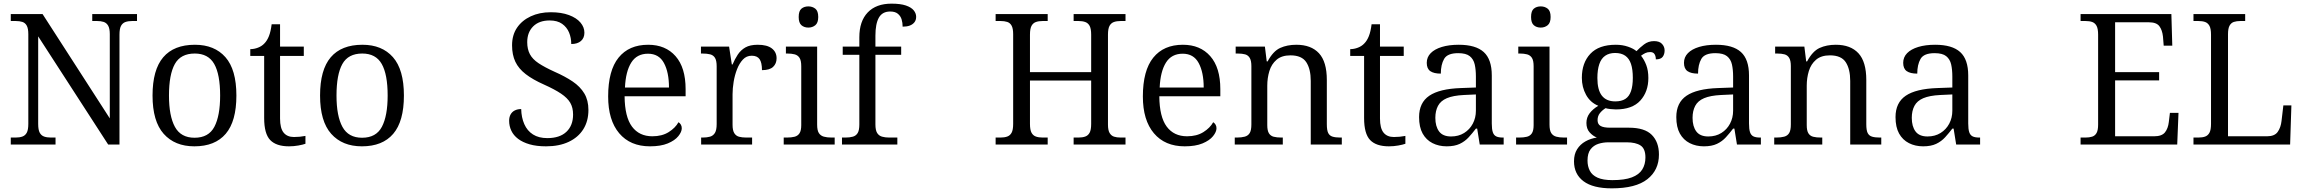

<svg xmlns="http://www.w3.org/2000/svg" viewBox="-20 -791 12606 1051"><path d="M39 0V-38H65Q87 -38 102.5 -43.5Q118 -49 126.5 -64.5Q135 -80 135 -113V-604Q135 -635 126.5 -650.5Q118 -666 102.5 -671Q87 -676 65 -676H39V-714H213L581 -143V-604Q581 -635 572 -650.5Q563 -666 547.5 -671Q532 -676 511 -676H485V-714H730V-676H704Q682 -676 666.5 -670.5Q651 -665 642.5 -649.5Q634 -634 634 -601V0H572L189 -592V-113Q189 -80 197.5 -64.5Q206 -49 221.5 -43.5Q237 -38 259 -38H284V0Z M1044 10Q937 10 876 -58.5Q815 -127 815 -268Q815 -409 873.5 -477.5Q932 -546 1047 -546Q1154 -546 1214 -478Q1274 -410 1274 -268Q1274 -127 1215.5 -58.5Q1157 10 1044 10ZM1045 -37Q1122 -37 1153.5 -97Q1185 -157 1185 -268Q1185 -384 1152.5 -441Q1120 -498 1046 -498Q969 -498 937 -440.5Q905 -383 905 -268Q905 -156 937.5 -96.5Q970 -37 1045 -37Z M1562 10Q1492 10 1459 -24.5Q1426 -59 1426 -145V-485H1350V-522Q1371 -522 1392 -530Q1413 -538 1427 -553Q1442 -568 1452 -593Q1462 -618 1467 -658H1513V-536H1643V-485H1513V-142Q1513 -89 1532.5 -65Q1552 -41 1589 -41Q1606 -41 1621 -42.5Q1636 -44 1652 -47V-4Q1638 1 1613 5.5Q1588 10 1562 10Z M1961 10Q1854 10 1793 -58.5Q1732 -127 1732 -268Q1732 -409 1790.5 -477.5Q1849 -546 1964 -546Q2071 -546 2131 -478Q2191 -410 2191 -268Q2191 -127 2132.5 -58.5Q2074 10 1961 10ZM1962 -37Q2039 -37 2070.5 -97Q2102 -157 2102 -268Q2102 -384 2069.5 -441Q2037 -498 1963 -498Q1886 -498 1854 -440.5Q1822 -383 1822 -268Q1822 -156 1854.5 -96.5Q1887 -37 1962 -37Z M2969 10Q2917 10 2879 -1Q2841 -12 2816 -31Q2791 -50 2779 -75.5Q2767 -101 2767 -130Q2767 -150 2775 -164.5Q2783 -179 2798 -186.5Q2813 -194 2833 -194Q2834 -148 2850 -111.5Q2866 -75 2897.5 -55Q2929 -35 2976 -35Q3044 -35 3080.5 -69.5Q3117 -104 3117 -164Q3117 -202 3101.5 -228.5Q3086 -255 3051 -278.5Q3016 -302 2958 -328Q2897 -355 2858 -385Q2819 -415 2801 -453Q2783 -491 2783 -543Q2783 -599 2810 -639Q2837 -679 2885 -701.5Q2933 -724 2995 -724Q3053 -724 3094.5 -708.5Q3136 -693 3157.5 -667.5Q3179 -642 3179 -612Q3179 -583 3160 -566.5Q3141 -550 3107 -550Q3107 -584 3095 -613Q3083 -642 3057 -660.5Q3031 -679 2989 -679Q2931 -679 2898.5 -646.5Q2866 -614 2866 -560Q2866 -522 2880.5 -494.5Q2895 -467 2928 -445Q2961 -423 3016 -398Q3073 -373 3114.5 -345Q3156 -317 3178.5 -279.5Q3201 -242 3201 -189Q3201 -128 3173 -83.5Q3145 -39 3093 -14.5Q3041 10 2969 10Z M3538 10Q3430 10 3369.5 -61.5Q3309 -133 3309 -263Q3309 -405 3366 -475.5Q3423 -546 3528 -546Q3623 -546 3678 -483.5Q3733 -421 3733 -303V-264H3399Q3400 -151 3439.5 -98Q3479 -45 3551 -45Q3604 -45 3640.5 -68Q3677 -91 3694 -122Q3701 -118 3706.5 -109.5Q3712 -101 3712 -89Q3712 -69 3693 -45.5Q3674 -22 3635.5 -6Q3597 10 3538 10ZM3642 -312Q3642 -395 3614.5 -446Q3587 -497 3527 -497Q3466 -497 3435.5 -448.5Q3405 -400 3401 -312Z M3818 0V-38H3826Q3850 -38 3867 -43Q3884 -48 3893.5 -63.5Q3903 -79 3903 -112V-428Q3903 -459 3894 -474Q3885 -489 3867.5 -493.5Q3850 -498 3824 -498H3817V-536H3971L3986 -438H3990Q4002 -467 4018.5 -492Q4035 -517 4060.5 -531.5Q4086 -546 4128 -546Q4179 -546 4205 -526Q4231 -506 4231 -472Q4231 -443 4212 -425Q4193 -407 4151 -407Q4151 -448 4138 -467Q4125 -486 4095 -486Q4066 -486 4046.5 -465Q4027 -444 4014.5 -412Q4002 -380 3996 -343.5Q3990 -307 3990 -275V-108Q3990 -77 3999.5 -62Q4009 -47 4025.5 -42.5Q4042 -38 4066 -38H4097V0Z M4270 0V-38H4287Q4312 -38 4329.5 -42.5Q4347 -47 4356.5 -61.5Q4366 -76 4366 -106V-428Q4366 -460 4356.5 -474.5Q4347 -489 4330 -493.5Q4313 -498 4290 -498H4282V-536H4453V-109Q4453 -77 4462.5 -62.5Q4472 -48 4489.5 -43Q4507 -38 4532 -38H4549V0ZM4405 -640Q4382 -640 4367 -653Q4352 -666 4352 -698Q4352 -731 4367 -743.5Q4382 -756 4405 -756Q4427 -756 4443 -743.5Q4459 -731 4459 -698Q4459 -666 4443 -653Q4427 -640 4405 -640Z M4589 0V-38H4608Q4632 -38 4649 -43Q4666 -48 4675 -63Q4684 -78 4684 -110V-491H4593V-536H4684V-587Q4684 -675 4730 -723Q4776 -771 4860 -771Q4909 -771 4938.5 -761Q4968 -751 4981.5 -734.5Q4995 -718 4995 -699Q4995 -681 4985.5 -669Q4976 -657 4960 -651Q4944 -645 4921 -645Q4921 -666 4915.5 -684.5Q4910 -703 4895 -715.5Q4880 -728 4853 -728Q4810 -728 4791 -694.5Q4772 -661 4772 -596V-536H4913V-491H4772V-110Q4772 -78 4781.5 -63Q4791 -48 4808 -43Q4825 -38 4848 -38H4892V0Z M5430 0V-38H5456Q5478 -38 5493.5 -43.5Q5509 -49 5517.5 -64.5Q5526 -80 5526 -113V-604Q5526 -635 5517.5 -650.5Q5509 -666 5493.5 -671Q5478 -676 5456 -676H5430V-714H5715V-676H5688Q5666 -676 5650.5 -670.5Q5635 -665 5626.5 -649.5Q5618 -634 5618 -601V-396H5953V-601Q5953 -634 5944.5 -649.5Q5936 -665 5920.5 -670.5Q5905 -676 5883 -676H5857V-714H6141V-676H6115Q6093 -676 6077.5 -670.5Q6062 -665 6053.5 -649.5Q6045 -634 6045 -601V-109Q6045 -78 6054 -63Q6063 -48 6078 -43Q6093 -38 6115 -38H6141V0H5857V-38H5883Q5905 -38 5920.5 -43.5Q5936 -49 5944.5 -64.5Q5953 -80 5953 -113V-350H5618V-113Q5618 -80 5626.5 -64.5Q5635 -49 5650.5 -43.5Q5666 -38 5688 -38H5715V0Z M6465 10Q6357 10 6296.5 -61.5Q6236 -133 6236 -263Q6236 -405 6293 -475.5Q6350 -546 6455 -546Q6550 -546 6605 -483.5Q6660 -421 6660 -303V-264H6326Q6327 -151 6366.5 -98Q6406 -45 6478 -45Q6531 -45 6567.5 -68Q6604 -91 6621 -122Q6628 -118 6633.5 -109.5Q6639 -101 6639 -89Q6639 -69 6620 -45.5Q6601 -22 6562.5 -6Q6524 10 6465 10ZM6569 -312Q6569 -395 6541.5 -446Q6514 -497 6454 -497Q6393 -497 6362.5 -448.5Q6332 -400 6328 -312Z M6739 0V-38H6750Q6776 -38 6794 -43Q6812 -48 6821 -63Q6830 -78 6830 -110V-429Q6830 -459 6821 -474Q6812 -489 6795.5 -493.5Q6779 -498 6755 -498H6744V-536H6904L6914 -455H6919Q6949 -511 6987.5 -528.5Q7026 -546 7076 -546Q7157 -546 7200 -499.5Q7243 -453 7243 -353V-111Q7243 -78 7250.5 -63Q7258 -48 7274.5 -43Q7291 -38 7317 -38H7325V0H7155V-348Q7155 -413 7130.5 -450.5Q7106 -488 7044 -488Q6996 -488 6968 -464Q6940 -440 6928.5 -402Q6917 -364 6917 -322V-106Q6917 -76 6926 -61.5Q6935 -47 6952 -42.5Q6969 -38 6995 -38H7002V0Z M7583 10Q7513 10 7480 -24.5Q7447 -59 7447 -145V-485H7371V-522Q7392 -522 7413 -530Q7434 -538 7448 -553Q7463 -568 7473 -593Q7483 -618 7488 -658H7534V-536H7664V-485H7534V-142Q7534 -89 7553.5 -65Q7573 -41 7610 -41Q7627 -41 7642 -42.5Q7657 -44 7673 -47V-4Q7659 1 7634 5.5Q7609 10 7583 10Z M7899 10Q7856 10 7821.5 -7.5Q7787 -25 7767.5 -60Q7748 -95 7748 -150Q7748 -229 7804 -267Q7860 -305 7977 -309L8059 -312V-372Q8059 -410 8052.5 -438.5Q8046 -467 8025.5 -483.5Q8005 -500 7962 -500Q7903 -500 7885 -468.5Q7867 -437 7867 -388Q7829 -388 7809.5 -401.5Q7790 -415 7790 -447Q7790 -478 7811.5 -500Q7833 -522 7872.5 -534Q7912 -546 7965 -546Q8058 -546 8102 -506Q8146 -466 8146 -378V-115Q8146 -84 8151.5 -67.5Q8157 -51 8170 -44.5Q8183 -38 8207 -38H8211V0H8080L8066 -87H8059Q8040 -62 8019.5 -39.5Q7999 -17 7970.5 -3.5Q7942 10 7899 10ZM7923 -44Q7964 -44 7994.5 -63Q8025 -82 8042 -114Q8059 -146 8059 -185V-274L7993 -271Q7934 -268 7900 -253.5Q7866 -239 7851.5 -211.5Q7837 -184 7837 -146Q7837 -99 7857.5 -71.5Q7878 -44 7923 -44Z M8279 0V-38H8296Q8321 -38 8338.5 -42.5Q8356 -47 8365.5 -61.5Q8375 -76 8375 -106V-428Q8375 -460 8365.5 -474.5Q8356 -489 8339 -493.5Q8322 -498 8299 -498H8291V-536H8462V-109Q8462 -77 8471.5 -62.5Q8481 -48 8498.5 -43Q8516 -38 8541 -38H8558V0ZM8414 -640Q8391 -640 8376 -653Q8361 -666 8361 -698Q8361 -731 8376 -743.5Q8391 -756 8414 -756Q8436 -756 8452 -743.5Q8468 -731 8468 -698Q8468 -666 8452 -653Q8436 -640 8414 -640Z M8803 240Q8700 240 8648 201Q8596 162 8596 92Q8596 53 8613 26Q8630 -1 8658.5 -17Q8687 -33 8721 -38Q8699 -47 8681.5 -66.5Q8664 -86 8664 -118Q8664 -148 8681.5 -171Q8699 -194 8729 -212Q8685 -230 8662 -272Q8639 -314 8639 -365Q8639 -447 8685.5 -496.5Q8732 -546 8825 -546Q8861 -546 8891.5 -535.5Q8922 -525 8938 -511Q8955 -529 8979 -547.5Q9003 -566 9034 -566Q9064 -566 9078 -550.5Q9092 -535 9092 -515Q9092 -494 9081.5 -480Q9071 -466 9044 -466Q9044 -483 9037 -494.5Q9030 -506 9013 -506Q8998 -506 8986.5 -500.5Q8975 -495 8963 -486Q8980 -465 8991.5 -435Q9003 -405 9003 -364Q9003 -289 8959 -240.5Q8915 -192 8825 -192Q8813 -192 8795 -194Q8777 -196 8769 -199Q8751 -188 8738 -172Q8725 -156 8725 -133Q8725 -111 8741.5 -101.5Q8758 -92 8794 -92H8897Q8983 -92 9022 -52.5Q9061 -13 9061 55Q9061 140 8997.5 190Q8934 240 8803 240ZM8806 195Q8873 195 8912.5 180Q8952 165 8969.5 137Q8987 109 8987 71Q8987 23 8960.5 5.5Q8934 -12 8884 -12H8785Q8755 -12 8729 -3.5Q8703 5 8686.5 26.5Q8670 48 8670 88Q8670 119 8682.5 143.5Q8695 168 8725 181.5Q8755 195 8806 195ZM8822 -236Q8856 -236 8877 -249.5Q8898 -263 8908 -292Q8918 -321 8918 -365Q8918 -411 8908 -441Q8898 -471 8876.5 -486Q8855 -501 8821 -501Q8789 -501 8767 -486Q8745 -471 8734.5 -440Q8724 -409 8724 -364Q8724 -299 8748.5 -267.5Q8773 -236 8822 -236Z M9307 10Q9264 10 9229.5 -7.5Q9195 -25 9175.5 -60Q9156 -95 9156 -150Q9156 -229 9212 -267Q9268 -305 9385 -309L9467 -312V-372Q9467 -410 9460.5 -438.5Q9454 -467 9433.5 -483.5Q9413 -500 9370 -500Q9311 -500 9293 -468.5Q9275 -437 9275 -388Q9237 -388 9217.5 -401.5Q9198 -415 9198 -447Q9198 -478 9219.5 -500Q9241 -522 9280.5 -534Q9320 -546 9373 -546Q9466 -546 9510 -506Q9554 -466 9554 -378V-115Q9554 -84 9559.5 -67.5Q9565 -51 9578 -44.5Q9591 -38 9615 -38H9619V0H9488L9474 -87H9467Q9448 -62 9427.5 -39.5Q9407 -17 9378.5 -3.5Q9350 10 9307 10ZM9331 -44Q9372 -44 9402.5 -63Q9433 -82 9450 -114Q9467 -146 9467 -185V-274L9401 -271Q9342 -268 9308 -253.5Q9274 -239 9259.5 -211.5Q9245 -184 9245 -146Q9245 -99 9265.5 -71.5Q9286 -44 9331 -44Z M9692 0V-38H9703Q9729 -38 9747 -43Q9765 -48 9774 -63Q9783 -78 9783 -110V-429Q9783 -459 9774 -474Q9765 -489 9748.5 -493.5Q9732 -498 9708 -498H9697V-536H9857L9867 -455H9872Q9902 -511 9940.5 -528.5Q9979 -546 10029 -546Q10110 -546 10153 -499.5Q10196 -453 10196 -353V-111Q10196 -78 10203.5 -63Q10211 -48 10227.5 -43Q10244 -38 10270 -38H10278V0H10108V-348Q10108 -413 10083.5 -450.5Q10059 -488 9997 -488Q9949 -488 9921 -464Q9893 -440 9881.5 -402Q9870 -364 9870 -322V-106Q9870 -76 9879 -61.5Q9888 -47 9905 -42.5Q9922 -38 9948 -38H9955V0Z M10507 10Q10464 10 10429.5 -7.5Q10395 -25 10375.5 -60Q10356 -95 10356 -150Q10356 -229 10412 -267Q10468 -305 10585 -309L10667 -312V-372Q10667 -410 10660.5 -438.5Q10654 -467 10633.5 -483.5Q10613 -500 10570 -500Q10511 -500 10493 -468.5Q10475 -437 10475 -388Q10437 -388 10417.5 -401.5Q10398 -415 10398 -447Q10398 -478 10419.5 -500Q10441 -522 10480.5 -534Q10520 -546 10573 -546Q10666 -546 10710 -506Q10754 -466 10754 -378V-115Q10754 -84 10759.5 -67.5Q10765 -51 10778 -44.5Q10791 -38 10815 -38H10819V0H10688L10674 -87H10667Q10648 -62 10627.5 -39.5Q10607 -17 10578.5 -3.5Q10550 10 10507 10ZM10531 -44Q10572 -44 10602.5 -63Q10633 -82 10650 -114Q10667 -146 10667 -185V-274L10601 -271Q10542 -268 10508 -253.5Q10474 -239 10459.5 -211.5Q10445 -184 10445 -146Q10445 -99 10465.5 -71.5Q10486 -44 10531 -44Z M11369 0V-38H11395Q11417 -38 11432.5 -43Q11448 -48 11456.5 -63Q11465 -78 11465 -109V-601Q11465 -634 11456.5 -649.5Q11448 -665 11433 -670.5Q11418 -676 11395 -676H11369V-714H11866L11871 -541H11824L11820 -591Q11816 -627 11800 -648Q11784 -669 11743 -669H11558V-396H11799V-351H11558V-45H11772Q11814 -45 11831 -66.5Q11848 -88 11852 -123L11858 -173H11905L11898 0Z M11987 0V-38H12013Q12036 -38 12051 -43.5Q12066 -49 12074.5 -64.5Q12083 -80 12083 -113V-601Q12083 -634 12074.5 -649.5Q12066 -665 12051 -670.5Q12036 -676 12013 -676H11987V-714H12270V-676H12245Q12223 -676 12208 -671Q12193 -666 12184.5 -650.5Q12176 -635 12176 -604V-45H12390Q12431 -45 12448 -69Q12465 -93 12469 -129L12479 -214H12523L12516 0Z"/></svg>

Font: Noto Serif Hentaigana EL
Style: Regular
Weight: 400
Designer: Kazuhiro Yamada
Foundry: nipponia
Version: Version 1.000